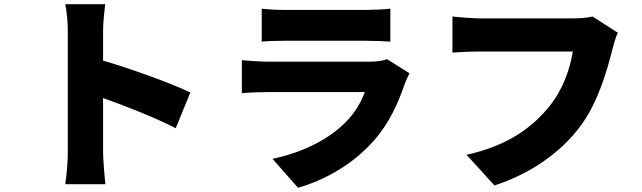

<svg xmlns="http://www.w3.org/2000/svg" viewBox="-20 -821 3040 909"><path d="M301 -100C301 -59 296 8 289 51H479C474 6 468 -73 468 -100V-357C574 -319 711 -266 812 -214L881 -383C797 -424 603 -495 468 -534V-671C468 -719 474 -763 478 -801H289C297 -763 301 -711 301 -671C301 -586 301 -188 301 -100Z M1219 -780V-624C1249 -627 1297 -628 1331 -628C1393 -628 1653 -628 1708 -628C1746 -628 1800 -626 1828 -624V-780C1799 -776 1742 -774 1710 -774C1653 -774 1399 -774 1331 -774C1296 -774 1247 -776 1219 -780ZM1919 -474 1812 -541C1796 -534 1766 -529 1728 -529C1650 -529 1331 -529 1252 -529C1218 -529 1171 -532 1125 -536V-380C1170 -384 1227 -385 1252 -385C1358 -385 1656 -385 1707 -385C1690 -339 1663 -289 1614 -240C1542 -168 1426 -102 1270 -69L1391 68C1519 31 1649 -42 1748 -153C1822 -236 1864 -330 1897 -426C1901 -438 1911 -459 1919 -474Z M2905 -666 2785 -743C2754 -735 2715 -734 2693 -734C2631 -734 2337 -734 2252 -734C2219 -734 2153 -739 2122 -743V-572C2148 -574 2203 -577 2252 -577C2337 -577 2630 -577 2692 -577C2679 -497 2646 -398 2582 -319C2503 -221 2390 -133 2189 -88L2321 57C2497 0 2638 -103 2728 -224C2814 -340 2855 -492 2879 -586C2885 -608 2894 -644 2905 -666Z"/></svg>

Font: Noto Sans KR Black
Style: Regular
Weight: 900
Designer: Ryoko NISHIZUKA 西塚涼子 (kana, bopomofo & ideographs); Paul D. Hunt (Latin, Greek & Cyrillic); Sandoll Communications 산돌커뮤니
Foundry: Adobe
Version: Version 2.004;hotconv 1.0.118;makeotfexe 2.5.65603